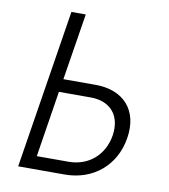

<svg xmlns="http://www.w3.org/2000/svg" viewBox="-82 -800 764 869"><g transform="rotate(10 300.0 -365.0)"><path d="M60 0H274C405 0 504 -84 524 -212C545 -340 472 -424 341 -424H193L242 -730H176ZM135 -60 183 -364H329C421 -364 471 -304 457 -212C442 -120 373 -60 281 -60Z"/></g></svg>

Font: JetBrains Mono ExtraLight
Style: Italic
Weight: 240
Italic angle: -9°
Monospace: yes
Designer: Philipp Nurullin, Konstantin Bulenkov
Foundry: JetBrains
Version: Version 2.305